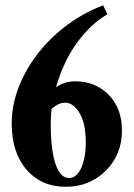

<svg xmlns="http://www.w3.org/2000/svg" viewBox="-20 -697 509 728"><path d="M230 11.2Q136.7 11.2 80.6 -53.7Q24.4 -118.7 24.4 -229.5Q24.4 -319.8 70.3 -410.2Q116.2 -500.5 195.6 -570.6Q274.9 -640.6 371.1 -676.8L387.2 -642.6Q340.8 -616.2 301.3 -571.5Q261.7 -526.9 235.1 -475.1Q208.5 -423.3 192.4 -366.2Q224.6 -388.7 265.1 -388.7Q341.8 -388.7 392.1 -337.4Q442.4 -286.1 442.4 -202.1Q442.4 -110.4 380.9 -49.6Q319.3 11.2 230 11.2ZM172.4 -230.5Q172.4 -127 190.7 -74.5Q209 -22 241.7 -22Q271 -22 288.1 -60.5Q305.2 -99.1 305.2 -159.2Q305.2 -228.5 281.7 -268.1Q258.3 -307.6 227.1 -307.6Q202.1 -307.6 175.8 -284.7Q172.4 -258.8 172.4 -230.5Z"/></svg>

Font: Elstob Grade
Style: Regular
Weight: 400
Designer: Peter S. Baker
Version: Version 1.015